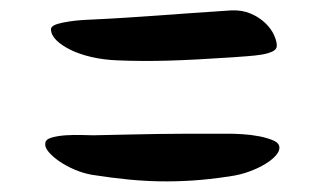

<svg xmlns="http://www.w3.org/2000/svg" viewBox="-20 -523 640 369"><path d="M78 -467Q78 -475 100.5 -479.5Q123 -484 148 -485Q191 -487 221.5 -489Q252 -491 281 -493Q310 -495 343 -497.5Q376 -500 424 -503Q445 -504 461.5 -497Q478 -490 489.5 -479Q501 -468 506.5 -456Q512 -444 512 -435Q512 -428 503.5 -424Q495 -420 482.5 -418Q470 -416 455.5 -415Q441 -414 429 -413Q355 -408 304.5 -406.5Q254 -405 206 -407Q179 -408 155.5 -413.5Q132 -419 115 -427.5Q98 -436 88 -446Q78 -456 78 -467ZM67 -247Q67 -255 79 -258.5Q91 -262 106.5 -263Q122 -264 137.5 -263.5Q153 -263 160 -263Q202 -264 229 -264.5Q256 -265 282 -265.5Q308 -266 339 -266Q370 -266 421 -266Q431 -266 447 -265Q463 -264 478.5 -261Q494 -258 505.5 -253Q517 -248 517 -239Q517 -232 510 -224Q503 -216 490 -208Q477 -200 459.5 -193.5Q442 -187 421 -184Q381 -178 349 -176Q317 -174 287.5 -174.5Q258 -175 227 -178Q196 -181 157 -187Q140 -190 123.5 -197Q107 -204 94 -213Q81 -222 73.5 -231Q66 -240 67 -247Z"/></svg>

Font: Yeon Sung
Style: Regular
Weight: 400
Version: Version 1.001